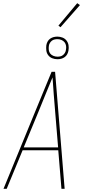

<svg xmlns="http://www.w3.org/2000/svg" viewBox="-20 -1186 540 1206"><path d="M2 0 203 -490 304 -735H326L386 0H366L346 -242H122L22 0ZM345 -260 326 -490Q321 -542 317.5 -594.5Q314 -647 310 -700Q288 -647 266.5 -594.5Q245 -542 224 -490L129 -260ZM341 -814Q324 -814 308.5 -820Q293 -826 283 -839Q273 -852 271 -868.5Q269 -885 271 -902Q273 -914 279 -925Q285 -936 295 -943Q305 -950 316.5 -953Q328 -956 340 -956Q357 -956 372.5 -950Q388 -944 398 -931Q408 -918 410.5 -901.5Q413 -885 410 -868Q408 -856 402 -845Q396 -834 386 -827Q376 -820 364.5 -817Q353 -814 341 -814ZM341 -830Q350 -830 359 -832Q368 -834 375.5 -840Q383 -846 388 -854.5Q393 -863 394 -872Q397 -885 395 -898Q393 -911 385.5 -920.5Q378 -930 366 -935Q354 -940 341 -940Q332 -940 322.5 -938Q313 -936 305.5 -930Q298 -924 293 -915.5Q288 -907 287 -898Q285 -885 286.5 -872Q288 -859 295.5 -849.5Q303 -840 315.5 -835Q328 -830 341 -830ZM360 -1015 347 -1025 465 -1166 482 -1154Z"/></svg>

Font: Iosevka Thin
Style: Italic
Weight: 100
Italic angle: -9°
Monospace: yes
Designer: Belleve Invis
Foundry: Belleve Invis
Version: Version 32.5.0; ttfautohint (v1.8.4)